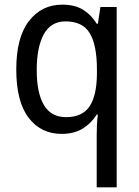

<svg xmlns="http://www.w3.org/2000/svg" viewBox="-20 -566 599 826"><path d="M396 14Q396 -4 397 -27.5Q398 -51 401 -73H396Q373 -36 336 -13Q299 10 245 10Q156 10 103 -59.5Q50 -129 50 -267Q50 -405 104.5 -475.5Q159 -546 248 -546Q302 -546 337.5 -524Q373 -502 396 -464H401L412 -536H482V240H396ZM264 -62Q334 -62 365 -108Q396 -154 397 -247V-267Q397 -371 366.5 -422.5Q336 -474 262 -474Q199 -474 168.5 -418.5Q138 -363 138 -265Q138 -166 169 -114Q200 -62 264 -62Z"/></svg>

Font: Noto Sans Gurmukhi UI SemiCondensed
Style: Regular
Weight: 400
Width: 4
Designer: Jelle Bosma - Monotype Design Team
Foundry: Monotype Imaging Inc.
Version: Version 2.004; ttfautohint (v1.8.4.7-5d5b)